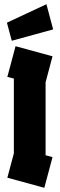

<svg xmlns="http://www.w3.org/2000/svg" viewBox="-20 -894 285 914"><path d="M191 0 15 -48 46 -164V-520L15 -528L54 -674L230 -626L197 -502V-155L230 -146ZM36 -700 13 -786 201 -874 233 -754Z"/></svg>

Font: Blaka
Style: Regular
Weight: 400
Designer: Mohamed Gaber
Foundry: Kief Type Foundry
Version: Version 1.003; ttfautohint (v1.8.4.7-5d5b)